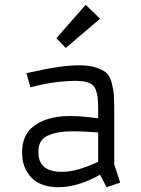

<svg xmlns="http://www.w3.org/2000/svg" viewBox="-20 -770 588 800"><path d="M107 -406 90 -465Q232 -498 309 -498Q351 -498 379 -489Q407 -480 422.5 -467Q438 -454 445.5 -425Q453 -396 454.5 -371.5Q456 -347 456 -300V-85L481 -9L424 10L397 -42Q304 10 223 10Q150 10 111 -30Q72 -70 72 -135Q72 -209 122 -245.5Q172 -282 250 -286Q304 -289 389 -277V-324Q389 -386 371.5 -410Q354 -434 287 -433Q197 -431 107 -406ZM238 -54Q301 -54 389 -96V-218Q300 -225 254 -222Q198 -218 168.5 -199Q139 -180 140 -135Q140 -54 238 -54ZM215 -611 337 -750 397 -692 254 -570Z"/></svg>

Font: Biancoenero Regular
Style: Regular
Weight: 400
Designer: Riccardo Lorusso, Umberto Mischi
Foundry: Biancoenero Edizioni
Version: Version 0.000